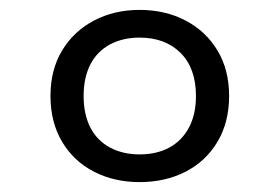

<svg xmlns="http://www.w3.org/2000/svg" viewBox="-20 -752 537 388"><path d="M262 -440Q297 -440 322.5 -454Q348 -468 362 -494.5Q376 -521 376 -558Q376 -614 345 -645Q314 -676 262 -676Q228 -676 202 -662Q176 -648 162.5 -621.5Q149 -595 149 -558Q149 -521 162.5 -494.5Q176 -468 202 -454Q228 -440 262 -440ZM262 -384Q211 -384 170 -405Q129 -426 105.5 -465.5Q82 -505 82 -558Q82 -611 105.5 -650Q129 -689 170 -710.5Q211 -732 262 -732Q314 -732 355 -710.5Q396 -689 419.5 -650Q443 -611 443 -558Q443 -505 419.5 -465.5Q396 -426 355 -405Q314 -384 262 -384Z"/></svg>

Font: Roboto Serif 20pt Light
Style: Italic
Weight: 300
Italic angle: -10°
Version: Version 1.007